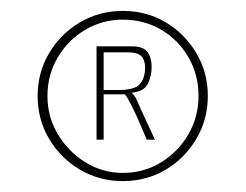

<svg xmlns="http://www.w3.org/2000/svg" viewBox="-20 -611 451 352"><path d="M205 -279Q162 -279 126.5 -300Q91 -321 70 -356.5Q49 -392 49 -435Q49 -478 70 -513.5Q91 -549 126.5 -570Q162 -591 205 -591Q249 -591 284 -570Q319 -549 340 -513.5Q361 -478 361 -435Q361 -392 340 -356.5Q319 -321 284 -300Q249 -279 205 -279ZM205 -294Q244 -294 275.5 -313.5Q307 -333 325.5 -365Q344 -397 344 -435Q344 -474 325.5 -506Q307 -538 275.5 -556.5Q244 -575 205 -575Q168 -575 136.5 -556.5Q105 -538 86 -506Q67 -474 67 -435Q67 -397 86 -365Q105 -333 136.5 -313.5Q168 -294 205 -294ZM157 -355V-526H222Q243 -526 250.5 -515.5Q258 -505 258 -488Q258 -472 251 -457.5Q244 -443 221 -441Q226 -438 231.5 -426Q237 -414 239 -409L264 -355H249Q244 -367 236.5 -384.5Q229 -402 221.5 -417Q214 -432 209 -438H170V-355ZM170 -446H198Q227 -446 236.5 -457Q246 -468 246 -487Q246 -501 239 -508Q232 -515 216 -515H170Z"/></svg>

Font: Alumni Sans Thin
Style: Regular
Weight: 100
Designer: Robert E. Leuschke
Foundry: Robert E. Leuschke
Version: Version 1.018